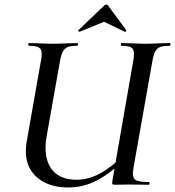

<svg xmlns="http://www.w3.org/2000/svg" viewBox="-20 -815 772 847"><path d="M94 -148Q94 -167 97 -186L160 -544Q164 -561 164 -577Q164 -598 151.5 -605.5Q139 -613 107 -613Q105 -613 105 -619Q105 -625 107 -625L151 -624Q189 -622 212 -622Q237 -622 277 -624L321 -625Q324 -625 324 -619Q324 -613 321 -613Q292 -613 278 -607Q264 -601 256.5 -586.5Q249 -572 244 -542L187 -221Q181 -190 181 -164Q181 -95 216.5 -58.5Q252 -22 318 -22Q367 -22 416 -47Q465 -72 531 -134L543 -124Q469 -51 408.5 -19.5Q348 12 281 12Q196 12 145 -31Q94 -74 94 -148ZM476 -19 567 -542Q571 -561 571 -577Q571 -598 559 -605.5Q547 -613 515 -613Q513 -613 513 -619Q513 -625 515 -625L559 -624Q599 -622 622 -622Q644 -622 684 -624L730 -625Q732 -625 732 -619Q732 -613 730 -613Q701 -613 686.5 -607.5Q672 -602 664.5 -588Q657 -574 652 -544L570 -81Q566 -57 566 -50Q566 -27 581 -19.5Q596 -12 636 -12Q640 -12 640 -6Q640 0 636 0L549 -1L488 0Q478 0 476 -3Q474 -6 476 -19ZM331 -675Q328 -675 326 -677.5Q324 -680 326 -682L439 -790Q444 -795 448 -795Q454 -795 457 -790L537 -682V-681Q537 -678 534.5 -675.5Q532 -673 530 -675L439 -719L332 -675Z"/></svg>

Font: Cormorant Infant SemiBold
Style: Italic
Weight: 600
Italic angle: -10°
Designer: Christian Thalmann (Catharsis Fonts)
Foundry: Catharsis Fonts
Version: Version 4.000